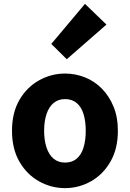

<svg xmlns="http://www.w3.org/2000/svg" viewBox="-20 -958 671 992"><path d="M316 14Q245 14 182 -21Q119 -56 80.5 -122.5Q42 -189 42 -282Q42 -376 80.5 -442Q119 -508 182 -543Q245 -578 316 -578Q369 -578 418.5 -558.5Q468 -539 506 -500.5Q544 -462 566.5 -407.5Q589 -353 589 -282Q589 -189 550.5 -122.5Q512 -56 449.5 -21Q387 14 316 14ZM316 -118Q352 -118 376 -138Q400 -158 411.5 -195.5Q423 -233 423 -282Q423 -332 411.5 -369Q400 -406 376 -426Q352 -446 316 -446Q281 -446 257 -426Q233 -406 220.5 -369Q208 -332 208 -282Q208 -233 220.5 -195.5Q233 -158 257 -138Q281 -118 316 -118ZM325 -652 245 -731 419 -938 530 -831Z"/></svg>

Font: Noto Sans KR ExtraBold
Style: Regular
Weight: 800
Designer: Ryoko NISHIZUKA  (kana, bopomofo & ideographs); Paul D. Hunt (Latin, Greek & Cyrillic); Sandoll Communications , Soo-you
Foundry: Adobe
Version: Version 2.004-H2;hotconv 1.0.118;makeotfexe 2.5.65603